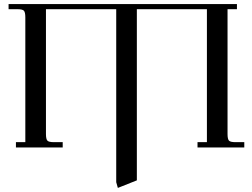

<svg xmlns="http://www.w3.org/2000/svg" viewBox="-20 -722 1235 940"><path d="M22 -677V-702H1140V-677H1094V-66Q1094 -41 1101 -33.5Q1108 -26 1133 -26H1176V0H947V-26H993V-677H650V161L557 198L549 170V-677H205V-66Q205 -41 212 -33.5Q219 -26 244 -26H287V0H58V-26H104V-637Q104 -662 97 -669.5Q90 -677 65 -677Z"/></svg>

Font: Dihjauti
Style: Bold
Weight: 700
Designer: T. Christopher White
Version: Version 3.0.0